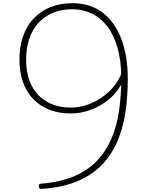

<svg xmlns="http://www.w3.org/2000/svg" viewBox="-20 -1170 957 1205"><path d="M434 -1150Q547 -1150 624 -1091Q701 -1032 741.5 -925.5Q782 -819 782 -675Q782 -567 767.5 -468Q753 -369 717.5 -285Q682 -201 621 -137Q560 -73 469 -34Q378 5 251 15Q236 16 230.5 14Q225 12 224 1Q223 -7 225 -11.5Q227 -16 236 -17Q359 -27 445.5 -64Q532 -101 589.5 -162Q647 -223 680.5 -302.5Q714 -382 727.5 -477Q741 -572 741 -679Q741 -789 717.5 -870.5Q694 -952 652 -1006Q610 -1060 554 -1086Q498 -1112 434 -1112Q366 -1112 312 -1089.5Q258 -1067 220.5 -1025.5Q183 -984 163.5 -926Q144 -868 144 -795Q144 -701 178 -634Q212 -567 275.5 -531Q339 -495 426 -495Q471 -495 514 -508Q557 -521 596 -544Q635 -567 667 -598Q699 -629 721.5 -667Q744 -705 755 -747L761 -687Q745 -638 712 -596Q679 -554 633 -523.5Q587 -493 534 -475.5Q481 -458 423 -458Q349 -458 289.5 -481.5Q230 -505 188 -549Q146 -593 124 -655Q102 -717 102 -794Q102 -876 124.5 -941.5Q147 -1007 190.5 -1053.5Q234 -1100 295.5 -1125Q357 -1150 434 -1150Z"/></svg>

Font: Playwrite BR Thin
Style: Regular
Weight: 250
Version: Version 1.003